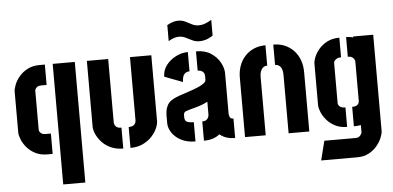

<svg xmlns="http://www.w3.org/2000/svg" viewBox="-60 -897 2497 1220"><g transform="rotate(-5 1189.0 -287.5)"><path d="M212 0Q168 0 135.5 -17Q103 -34 82 -59Q61 -84 50.5 -110.5Q40 -137 40 -155V-415Q40 -433 50.5 -459.5Q61 -486 82 -511Q103 -536 135.5 -553Q168 -570 212 -570H246V-440H212Q195 -440 186 -433.5Q177 -427 174 -420.5Q171 -414 171 -413V-157Q171 -156 174 -149.5Q177 -143 186 -136.5Q195 -130 212 -130H246V0ZM296 199V-570H437V199Z M742 5V-128Q760 -128 770.5 -134Q781 -140 785 -149Q789 -158 789 -167V-570H925V-151Q925 -131 913.5 -104.5Q902 -78 879 -53Q856 -28 821.5 -11.5Q787 5 742 5ZM696 5Q651 5 616.5 -11Q582 -27 559.5 -52Q537 -77 525.5 -103.5Q514 -130 514 -151V-570H650V-167Q650 -158 654 -149Q658 -140 668 -134Q678 -128 696 -128Z M1240 -632Q1214 -632 1193 -642Q1172 -652 1152.5 -662Q1133 -672 1109 -672Q1096 -672 1079.5 -667Q1063 -662 1043 -650V-752Q1064 -764 1081.5 -769Q1099 -774 1113 -774Q1139 -774 1159 -764Q1179 -754 1199 -743.5Q1219 -733 1244 -733Q1261 -733 1280 -739.5Q1299 -746 1324 -761V-660Q1299 -644 1278 -638Q1257 -632 1240 -632ZM1157 0Q1104 0 1066 -20Q1028 -40 1008 -70.5Q988 -101 988 -132V-183Q988 -193 990.5 -210.5Q993 -228 1004 -248Q1015 -268 1042 -282Q1058 -291 1084.5 -300Q1111 -309 1140 -318.5Q1169 -328 1195 -338.5Q1221 -349 1237.5 -360.5Q1254 -372 1254 -385V-408Q1254 -419 1249.5 -427.5Q1245 -436 1235.5 -441.5Q1226 -447 1210 -447V-570Q1268 -570 1306 -544.5Q1344 -519 1363 -483Q1382 -447 1382 -417V-156Q1382 -150 1386.5 -137Q1391 -124 1410 -124V0Q1378 0 1353.5 -8.5Q1329 -17 1312 -32Q1293 -16 1268 -8Q1243 0 1211 0V-123Q1229 -123 1238 -130Q1247 -137 1250.5 -146.5Q1254 -156 1254 -163V-245Q1238 -236 1217 -228Q1196 -220 1174 -214.5Q1152 -209 1135.5 -204Q1119 -199 1112 -196Q1099 -190 1099 -173V-159Q1099 -147 1103.5 -139Q1108 -131 1120.5 -127Q1133 -123 1157 -123ZM1111 -383 995 -427Q995 -468 1019.5 -500Q1044 -532 1081.5 -551Q1119 -570 1158 -570V-447Q1143 -447 1132.5 -440Q1122 -433 1116.5 -419Q1111 -405 1111 -383Z M1473 -379Q1473 -421 1486 -456Q1499 -491 1523 -516.5Q1547 -542 1580 -556Q1613 -570 1653 -570V-440Q1638 -440 1627.5 -432Q1617 -424 1611 -409Q1605 -394 1605 -373V0H1473ZM1751 -373Q1751 -394 1745.5 -409Q1740 -424 1729 -432Q1718 -440 1703 -440V-570Q1743 -570 1776 -556Q1809 -542 1833 -516.5Q1857 -491 1870 -456Q1883 -421 1883 -379V0H1751Z M1942 190 1973 67H2171Q2188 67 2197 59.5Q2206 52 2209.5 44Q2213 36 2213 35V-12Q2206 -11 2198.5 -10Q2191 -9 2183.5 -8.5Q2176 -8 2168 -8V-132Q2186 -132 2195.5 -137Q2205 -142 2209 -150Q2213 -158 2213 -165V-420Q2213 -423 2209 -431Q2205 -439 2195.5 -445.5Q2186 -452 2168 -452V-577Q2176 -577 2183.5 -576.5Q2191 -576 2198.5 -574.5Q2206 -573 2213 -571V-577H2341V35Q2341 53 2330.5 79Q2320 105 2299 130.5Q2278 156 2246.5 173Q2215 190 2173 190ZM2125 -8Q2081 -8 2048.5 -25Q2016 -42 1995 -67Q1974 -92 1963.5 -118Q1953 -144 1953 -162V-425Q1953 -444 1963.5 -469.5Q1974 -495 1995 -519.5Q2016 -544 2048.5 -560.5Q2081 -577 2125 -577V-452Q2107 -452 2096.5 -445.5Q2086 -439 2082 -432Q2078 -425 2078 -422V-163Q2078 -157 2082.5 -149.5Q2087 -142 2097 -137Q2107 -132 2125 -132Z"/></g></svg>

Font: Stick No Bills ExtraBold
Style: Regular
Weight: 800
Version: Version 2.000